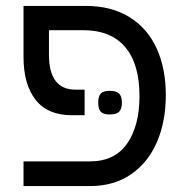

<svg xmlns="http://www.w3.org/2000/svg" viewBox="-20 -629 640 649"><path d="M59.5 -83.5H284Q367.5 -83.5 409.5 -143.5Q451.5 -203.5 451.5 -304.5Q451.5 -412.5 403.2 -469.8Q355 -527 260.5 -527H145.5V-444.5Q145.5 -384.5 168.2 -355.2Q191 -326 234.5 -326H266V-239.5H223Q141 -239.5 100.2 -291.8Q59.5 -344 59.5 -436V-609H270Q356.5 -609 417.5 -571.2Q478.5 -533.5 509.5 -465.5Q540.5 -397.5 540.5 -307.5Q540.5 -219 510.8 -149.5Q481 -80 423.2 -40Q365.5 0 284 0H59.5ZM312 -282Q312 -304 320.8 -313Q329.5 -322 351 -322Q373 -322 382.5 -312.8Q392 -303.5 392 -282Q392 -260.5 382.5 -251.2Q373 -242 351 -242Q329.5 -242 320.8 -251Q312 -260 312 -282Z"/></svg>

Font: JuliaMono
Style: Regular
Weight: 400
Monospace: yes
Designer: cormullion
Foundry: corm
Version: Version 0.055; ttfautohint (v1.8.4)